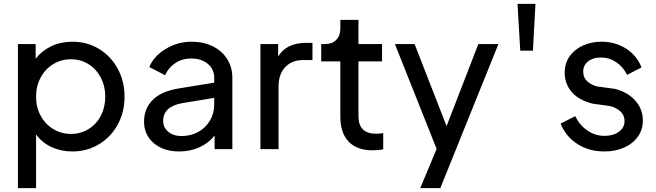

<svg xmlns="http://www.w3.org/2000/svg" viewBox="-20 -765 3366 985"><path d="M72 -539H163V-464Q195 -505 243.5 -528Q292 -551 352 -551Q427 -551 488 -514Q549 -477 584 -412.5Q619 -348 619 -269Q619 -190 584 -126Q549 -62 488 -25Q427 12 351 12Q293 12 244.5 -10.5Q196 -33 165 -75V200H72ZM344 -78Q394 -78 434.5 -103Q475 -128 497.5 -171.5Q520 -215 520 -269Q520 -323 497 -367Q474 -411 434 -436Q394 -461 344 -461Q294 -461 253 -436Q212 -411 188.5 -367Q165 -323 165 -269Q165 -215 188.5 -171.5Q212 -128 253 -103Q294 -78 344 -78Z M719 -141Q719 -207 762.5 -251.5Q806 -296 895 -311L1079 -341V-366Q1079 -410 1046 -437.5Q1013 -465 961 -465Q915 -465 879.5 -441.5Q844 -418 827 -379L746 -421Q769 -477 830 -514Q891 -551 963 -551Q1024 -551 1071.5 -527.5Q1119 -504 1145.5 -462Q1172 -420 1172 -366V0H1081V-70Q1052 -32 1004.5 -10Q957 12 899 12Q819 12 769 -30.5Q719 -73 719 -141ZM910 -67Q959 -67 997.5 -88.5Q1036 -110 1057.5 -147Q1079 -184 1079 -229V-263L916 -236Q817 -219 817 -144Q817 -111 843.5 -89Q870 -67 910 -67Z M1316 -539H1407V-475Q1449 -545 1550 -545H1583V-457H1536Q1478 -457 1443.5 -421Q1409 -385 1409 -321V0H1316Z M1726 -166V-450H1628V-539H1648Q1684 -539 1705 -560.5Q1726 -582 1726 -619V-663H1819V-539H1940V-450H1819V-169Q1819 -79 1909 -79Q1928 -79 1946 -82V1Q1925 6 1890 6Q1811 6 1768.5 -38.5Q1726 -83 1726 -166Z M2220 -1 2006 -539H2107L2271 -118L2434 -539H2537L2239 200H2136Z M2635 -745H2727L2714 -505H2649Z M2856 -131 2931 -169Q2954 -122 2994 -95Q3034 -68 3081 -68Q3126 -68 3155 -89Q3184 -110 3184 -144Q3184 -177 3158 -197.5Q3132 -218 3102 -222L3021 -233Q2949 -251 2913 -293Q2877 -335 2877 -392Q2877 -439 2901.5 -475Q2926 -511 2969.5 -531Q3013 -551 3066 -551Q3136 -551 3191.5 -516Q3247 -481 3271 -419L3197 -381Q3177 -422 3141.5 -446Q3106 -470 3063 -470Q3022 -470 2997 -450Q2972 -430 2972 -398Q2972 -365 2995.5 -345.5Q3019 -326 3047 -321L3136 -309Q3203 -291 3240.5 -247.5Q3278 -204 3278 -147Q3278 -101 3253 -65Q3228 -29 3183 -8.5Q3138 12 3080 12Q3002 12 2942 -26.5Q2882 -65 2856 -131Z"/></svg>

Font: Eudoxus Sans Medium
Style: Regular
Weight: 500
Designer: Stijn de Vries
Foundry: tokotype
Version: Version 2.005